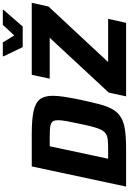

<svg xmlns="http://www.w3.org/2000/svg" viewBox="210 -1150 939 1400"><g transform="rotate(-90 680.0 -449.5)"><path d="M20 0 167 -688H403Q510 -688 571 -674.5Q632 -661 657 -628Q682 -595 682 -534Q682 -498 674.5 -449.5Q667 -401 654 -338Q636 -254 620.5 -194.5Q605 -135 582.5 -97Q560 -59 524.5 -37.5Q489 -16 433 -8Q377 0 291 0ZM223 -131H288Q331 -131 358.5 -133.5Q386 -136 403.5 -146.5Q421 -157 433 -179.5Q445 -202 455.5 -241.5Q466 -281 479 -344Q491 -398 497.5 -435Q504 -472 504 -496Q504 -518 497.5 -530.5Q491 -543 476 -548.5Q461 -554 437 -555.5Q413 -557 378 -557H314ZM678 0 705 -126 1105 -557H807L835 -688H1360L1333 -566L928 -131H1243L1214 0ZM1037 -754 970 -893 971 -899H1071L1122 -816L1200 -899H1310L1308 -893L1187 -754Z"/></g></svg>

Font: Saira Thin
Style: Bold Italic
Weight: 700
Italic angle: -12°
Version: Version 1.101